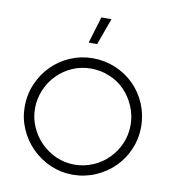

<svg xmlns="http://www.w3.org/2000/svg" viewBox="-78 -751 745 825"><g transform="rotate(10 294.0 -338.5)"><path d="M115 -70Q80 -105 60 -151Q40 -197 40 -248Q40 -300 60 -347Q80 -394 115 -429Q150 -464 196 -483.5Q242 -503 293 -503Q345 -503 392 -483.5Q439 -464 474 -429Q509 -394 528.5 -347Q548 -300 548 -248Q548 -197 528.5 -151Q509 -105 474 -70Q439 -35 392 -15Q345 5 293 5Q242 5 196 -15Q150 -35 115 -70ZM147 -397Q118 -368 101.5 -329Q85 -290 85 -248Q85 -206 101.5 -168Q118 -130 147 -101Q176 -72 213.5 -55.5Q251 -39 293 -39Q335 -39 374 -55.5Q413 -72 441 -101Q470 -130 486 -168Q502 -206 502 -248Q502 -290 485.5 -329Q469 -368 441 -397Q413 -426 374 -442Q335 -458 293 -458Q251 -458 213.5 -442Q176 -426 147 -397ZM300 -566H263L298 -682H342Z"/></g></svg>

Font: Sulphur Point Light
Style: Regular
Weight: 300
Designer: Noponies / Dale Sattler
Foundry: Noponies
Version: Version 1.000; ttfautohint (v1.8)